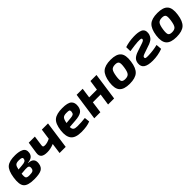

<svg xmlns="http://www.w3.org/2000/svg" viewBox="374 -1874 3255 3255"><g transform="rotate(-45 2001.5 -247.0)"><path d="M384 -261 383 -257Q457 -253 486.5 -218Q516 -183 505 -117Q494 -44 439.5 -15.5Q385 13 264 13Q113 13 63 -45.5Q13 -104 37 -259Q59 -406 121 -457.5Q183 -509 323 -507Q369 -506 403.5 -499.5Q438 -493 469.5 -478Q501 -463 514 -433.5Q527 -404 520 -362Q503 -270 384 -261ZM191 -294 282 -302Q334 -306 354.5 -317.5Q375 -329 381 -351Q388 -380 370.5 -390.5Q353 -401 303 -401Q246 -401 224.5 -379Q203 -357 191 -294ZM277 -215 178 -207Q169 -134 183.5 -113.5Q198 -93 250 -93Q309 -93 333 -105.5Q357 -118 362 -155Q367 -191 349 -205Q331 -219 277 -215Z M1097 -493 1028 0H881L907 -190Q823 -155 747 -155Q665 -154 629.5 -184.5Q594 -215 604 -281L635 -493H782L757 -314Q753 -286 761.5 -276.5Q770 -267 799 -267Q857 -267 922 -301L949 -493Z M1604 -117 1614 -23Q1531 12 1397 12Q1256 12 1203 -54Q1150 -120 1166 -257Q1184 -401 1248 -454Q1312 -507 1452 -507Q1582 -507 1628.5 -464Q1675 -421 1663 -337Q1653 -267 1606 -237Q1559 -207 1461 -200L1315 -189Q1316 -140 1339.5 -123Q1363 -106 1414 -106Q1511 -106 1604 -117ZM1324 -276 1439 -287Q1479 -290 1497.5 -303Q1516 -316 1520 -351Q1523 -384 1507.5 -392Q1492 -400 1442 -399Q1384 -399 1360.5 -374.5Q1337 -350 1324 -276Z M2259 -493 2189 0H2044L2074 -209H1888L1859 0H1713L1783 -493H1928L1903 -312H2088L2114 -493Z M2610 -507Q2747 -507 2801 -445Q2855 -383 2834 -240Q2815 -101 2751.5 -44Q2688 13 2554 13Q2418 13 2363 -48.5Q2308 -110 2327 -252Q2347 -392 2410.5 -449.5Q2474 -507 2610 -507ZM2608 -396Q2547 -396 2521 -365Q2495 -334 2481 -240Q2469 -155 2484 -126.5Q2499 -98 2557 -98Q2617 -98 2643 -129.5Q2669 -161 2682 -252Q2695 -338 2679.5 -367Q2664 -396 2608 -396Z M2951 -372 2949 -470Q3049 -504 3170 -507Q3219 -508 3255 -503.5Q3291 -499 3323 -486.5Q3355 -474 3370.5 -446Q3386 -418 3382 -377Q3379 -345 3365 -318.5Q3351 -292 3336 -277Q3321 -262 3294.5 -248Q3268 -234 3258 -230.5Q3248 -227 3226 -220L3099 -176Q3064 -164 3052 -155Q3040 -146 3039 -132Q3037 -112 3055 -106.5Q3073 -101 3120 -103Q3239 -107 3339 -133L3347 -31Q3232 12 3107 12Q2995 12 2941 -23.5Q2887 -59 2895 -136Q2901 -192 2935.5 -224Q2970 -256 3035 -278L3157 -319Q3204 -334 3222 -345Q3240 -356 3240 -373Q3241 -389 3223 -393.5Q3205 -398 3146 -396Q3080 -392 2951 -372Z M3732 -507Q3869 -507 3923 -445Q3977 -383 3956 -240Q3937 -101 3873.5 -44Q3810 13 3676 13Q3540 13 3485 -48.5Q3430 -110 3449 -252Q3469 -392 3532.5 -449.5Q3596 -507 3732 -507ZM3730 -396Q3669 -396 3643 -365Q3617 -334 3603 -240Q3591 -155 3606 -126.5Q3621 -98 3679 -98Q3739 -98 3765 -129.5Q3791 -161 3804 -252Q3817 -338 3801.5 -367Q3786 -396 3730 -396Z"/></g></svg>

Font: Exo 2.0
Style: Bold Italic
Weight: 700
Italic angle: -8°
Designer: Natanael Gama
Version: Version 1.001;PS 001.001;hotconv 1.0.70;makeotf.lib2.5.58329